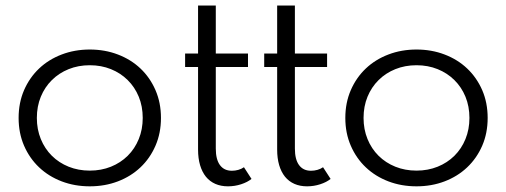

<svg xmlns="http://www.w3.org/2000/svg" viewBox="-20 -659 1830 694"><path d="M304.5 14.5Q359.1 14.5 406.1 -3.4Q453.2 -21.4 487.7 -54.1Q522.3 -86.8 542 -132.3Q561.8 -177.7 561.8 -232.7Q561.8 -287.7 542 -333.2Q522.3 -378.6 487.7 -411.4Q453.2 -444.1 406.1 -462Q359.1 -480 304.5 -480Q250 -480 203 -462Q155.9 -444.1 121.4 -411.4Q86.8 -378.6 67 -333.2Q47.3 -287.7 47.3 -232.7Q47.3 -177.7 67 -132.3Q86.8 -86.8 121.4 -54.1Q155.9 -21.4 203 -3.4Q250 14.5 304.5 14.5ZM304.5 -42.3Q263.2 -42.3 228.2 -56.4Q193.2 -70.5 167.5 -95.9Q141.8 -121.4 127.5 -156.4Q113.2 -191.4 113.2 -232.7Q113.2 -274.5 127.5 -309.3Q141.8 -344.1 167.5 -369.5Q193.2 -395 228.2 -409.1Q263.2 -423.2 304.5 -423.2Q345.9 -423.2 380.9 -409.1Q415.9 -395 441.6 -369.5Q467.3 -344.1 481.6 -309.3Q495.9 -274.5 495.9 -232.7Q495.9 -191.4 481.6 -156.4Q467.3 -121.4 441.6 -95.9Q415.9 -70.5 380.9 -56.4Q345.9 -42.3 304.5 -42.3Z M804.1 14.5Q828.6 14.5 851.6 7Q874.5 -0.5 889.1 -12.3L861.8 -54.5Q852.7 -48.2 841.4 -45Q830 -41.8 818.2 -41.8Q790 -41.8 775 -62.3Q760 -82.7 760 -121.8V-416.8H876.4V-465.5H760V-639.1H695.9V-465.5H649.1V-416.8H695.9V-118.6Q695.9 -86.8 703.2 -62Q710.5 -37.3 724.3 -20.2Q738.2 -3.2 758.4 5.7Q778.6 14.5 804.1 14.5Z M1090 14.5Q1114.5 14.5 1137.5 7Q1160.5 -0.5 1175 -12.3L1147.7 -54.5Q1138.6 -48.2 1127.3 -45Q1115.9 -41.8 1104.1 -41.8Q1075.9 -41.8 1060.9 -62.3Q1045.9 -82.7 1045.9 -121.8V-416.8H1162.3V-465.5H1045.9V-639.1H981.8V-465.5H935V-416.8H981.8V-118.6Q981.8 -86.8 989.1 -62Q996.4 -37.3 1010.2 -20.2Q1024.1 -3.2 1044.3 5.7Q1064.5 14.5 1090 14.5Z M1485.5 14.5Q1540 14.5 1587 -3.4Q1634.1 -21.4 1668.6 -54.1Q1703.2 -86.8 1723 -132.3Q1742.7 -177.7 1742.7 -232.7Q1742.7 -287.7 1723 -333.2Q1703.2 -378.6 1668.6 -411.4Q1634.1 -444.1 1587 -462Q1540 -480 1485.5 -480Q1430.9 -480 1383.9 -462Q1336.8 -444.1 1302.3 -411.4Q1267.7 -378.6 1248 -333.2Q1228.2 -287.7 1228.2 -232.7Q1228.2 -177.7 1248 -132.3Q1267.7 -86.8 1302.3 -54.1Q1336.8 -21.4 1383.9 -3.4Q1430.9 14.5 1485.5 14.5ZM1485.5 -42.3Q1444.1 -42.3 1409.1 -56.4Q1374.1 -70.5 1348.4 -95.9Q1322.7 -121.4 1308.4 -156.4Q1294.1 -191.4 1294.1 -232.7Q1294.1 -274.5 1308.4 -309.3Q1322.7 -344.1 1348.4 -369.5Q1374.1 -395 1409.1 -409.1Q1444.1 -423.2 1485.5 -423.2Q1526.8 -423.2 1561.8 -409.1Q1596.8 -395 1622.5 -369.5Q1648.2 -344.1 1662.5 -309.3Q1676.8 -274.5 1676.8 -232.7Q1676.8 -191.4 1662.5 -156.4Q1648.2 -121.4 1622.5 -95.9Q1596.8 -70.5 1561.8 -56.4Q1526.8 -42.3 1485.5 -42.3Z"/></svg>

Font: Spartan MB
Style: Regular
Weight: 212
Designer: Matt Bailey, Mirko Velimirovic
Foundry: Matt Bailey
Version: Version 1.005